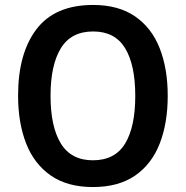

<svg xmlns="http://www.w3.org/2000/svg" viewBox="-20 -745 750 775"><path d="M657 -358Q657 -248 624.5 -165Q592 -82 525 -36Q458 10 355 10Q252 10 185 -36.5Q118 -83 85.5 -166Q53 -249 53 -359Q53 -530 127.5 -627.5Q202 -725 356 -725Q458 -725 525 -679Q592 -633 624.5 -550.5Q657 -468 657 -358ZM184 -358Q184 -234 225.5 -166Q267 -98 355 -98Q444 -98 485 -165.5Q526 -233 526 -358Q526 -483 485 -550.5Q444 -618 356 -618Q267 -618 225.5 -550Q184 -482 184 -358Z"/></svg>

Font: Noto Sans Hebrew SemiCondensed SemiBold
Style: Regular
Weight: 600
Width: 4
Designer: Monotype Design Team
Foundry: Monotype Imaging Inc.
Version: Version 2.004; ttfautohint (v1.8.4.7-5d5b)